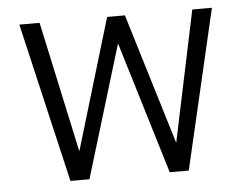

<svg xmlns="http://www.w3.org/2000/svg" viewBox="-43 -563 783 614"><g transform="rotate(-5 349.0 -256.0)"><path d="M539.1 0H478L349.1 -424.8L220.2 0H159.2L40 -512.2H105L195.8 -91.8L321.8 -512.2H378.9L506.8 -91.8L595.2 -512.2H658.2Z"/></g></svg>

Font: Clear Sans Light
Style: Regular
Weight: 300
Foundry: Intel Corporation
Version: Version 1.00